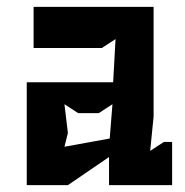

<svg xmlns="http://www.w3.org/2000/svg" viewBox="-20 -540 540 560"><path d="M58 0H178L298 -82V0H482V-126H458L418 -100L428 -200V-520H78V-400H277L317 -426L310 -300H58ZM168 -112 178 -152 168 -236 208 -210H268L308 -236L300 -136Z"/></svg>

Font: Pescante Normal
Style: Regular
Weight: 400
Designer: Ariel Martín Pérez
Foundry: Tunera Type Foundry
Version: Version 1.000;FEAKit 1.0